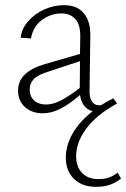

<svg xmlns="http://www.w3.org/2000/svg" viewBox="-20 -435 489 744"><path d="M449 257Q427 274 404.5 281.5Q382 289 352 289Q298 289 266.5 258Q235 227 235 176Q235 129 261 83Q287 37 339 -4Q298 -15 290 -67Q250 -32 215 -14Q180 4 145 4Q104 4 77 -20Q50 -44 50 -84Q50 -156 152 -186L290 -226L291 -292Q292 -339 272 -361Q252 -383 218 -383Q177 -383 142.5 -357.5Q108 -332 100 -286L60 -289Q64 -324 89.5 -353Q115 -382 152 -398.5Q189 -415 228 -415Q279 -415 305 -383.5Q331 -352 330 -296L327 -86Q326 -57 336 -42Q346 -27 365 -27Q370 -27 373 -28Q394 -42 419 -54L434 -34Q355 9 315 62.5Q275 116 275 170Q275 211 298 235Q321 259 361 259Q385 259 402 253Q419 247 436 234ZM158 -30Q185 -30 215.5 -45.5Q246 -61 289 -94L290 -198L163 -156Q125 -144 110 -127.5Q95 -111 95 -89Q95 -61 112.5 -45.5Q130 -30 158 -30Z"/></svg>

Font: Ysabeau Light
Style: Regular
Weight: 300
Designer: Christian Thalmann (Catharsis Fonts)
Version: Version 0.003